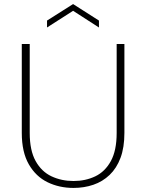

<svg xmlns="http://www.w3.org/2000/svg" viewBox="-20 -916 719 943"><path d="M466 -781 339 -863 211 -781V-815L339 -896L466 -815ZM87 -700H126V-263Q126 -177 155 -125Q184 -73 233 -50Q282 -27 341 -27Q400 -27 448 -50Q496 -73 524.5 -125Q553 -177 553 -263V-700H591V-263Q591 -192 572 -141Q553 -90 518.5 -57Q484 -24 438.5 -8.5Q393 7 341 7Q271 7 213.5 -21Q156 -49 121.5 -109Q87 -169 87 -263Z"/></svg>

Font: Albert Sans ExtraLight
Style: Regular
Weight: 250
Designer: Andreas Rasmussen
Foundry: a.Foundry
Version: Version 1.025